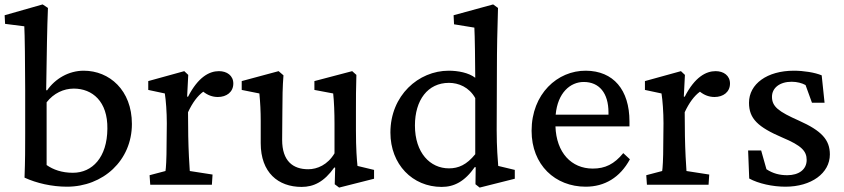

<svg xmlns="http://www.w3.org/2000/svg" viewBox="-20 -836 3820 869"><path d="M91 -32C145 -7 215 9 283 9C446 9 577 -109 577 -275C577 -428 475 -516 359 -516C291 -516 230 -480 193 -427L189 -428C192 -618 193 -701 197 -800L173 -816L1 -767L3 -728L90 -717C92 -687 94 -538 94 -427V-231C94 -163 94 -113 91 -32ZM191 -89V-373C223 -414 268 -435 314 -435C398 -435 468 -377 466 -253C465 -124 398 -54 310 -54C260 -54 221 -68 191 -89Z M660 0H939L942 -46L839 -62C837 -87 833 -158 832 -220L831 -328C851 -371 874 -402 900 -421C920 -405 942 -397 966 -397C1005 -397 1036 -419 1036 -458C1036 -494 1007 -514 971 -514C928 -514 877 -488 831 -398L827 -399L832 -497L814 -514L651 -469V-429L726 -413C731 -382 735 -328 735 -278L734 -186C734 -112 731 -73 729 -62L657 -43Z M1598 -85C1595 -113 1591 -163 1591 -245V-329C1591 -395 1591 -434 1593 -497L1574 -514L1403 -469V-429L1488 -413C1492 -377 1494 -326 1494 -275V-142C1463 -90 1416 -70 1375 -70C1306 -70 1257 -107 1257 -203L1258 -329C1258 -390 1259 -447 1263 -495L1241 -514L1074 -469V-429L1154 -413C1158 -371 1160 -331 1160 -289V-188C1160 -55 1239 10 1345 10C1400 10 1447 -13 1493 -78L1497 -77L1495 -2L1515 13L1673 -27V-67Z M2151 13 2310 -27V-67L2235 -85C2233 -110 2228 -168 2228 -248L2229 -519C2229 -616 2231 -702 2234 -800L2212 -816L2033 -767L2035 -726L2127 -711C2129 -682 2131 -541 2131 -484C2101 -507 2053 -516 2011 -516C1874 -516 1747 -404 1747 -236C1747 -92 1847 10 1979 10C2035 10 2083 -14 2129 -80L2133 -79L2132 -2ZM1858 -268C1858 -383 1916 -461 2012 -461C2055 -461 2103 -442 2131 -392V-138C2092 -90 2055 -74 2012 -74C1927 -74 1858 -144 1858 -268Z M2631 9C2716 9 2786 -32 2831 -115L2801 -143C2760 -93 2719 -73 2663 -73C2566 -73 2498 -145 2494 -264H2829V-286C2829 -430 2756 -515 2632 -516C2503 -517 2386 -411 2386 -244C2386 -89 2493 9 2631 9ZM2495 -317C2504 -416 2561 -465 2622 -465C2692 -465 2734 -415 2734 -327V-317Z M2908 0H3187L3190 -46L3087 -62C3085 -87 3081 -158 3080 -220L3079 -328C3099 -371 3122 -402 3148 -421C3168 -405 3190 -397 3214 -397C3253 -397 3284 -419 3284 -458C3284 -494 3255 -514 3219 -514C3176 -514 3125 -488 3079 -398L3075 -399L3080 -497L3062 -514L2899 -469V-429L2974 -413C2979 -382 2983 -328 2983 -278L2982 -186C2982 -112 2979 -73 2977 -62L2905 -43Z M3535 9C3652 9 3736 -52 3736 -137C3736 -203 3699 -244 3596 -290C3504 -331 3474 -353 3474 -398C3474 -438 3509 -466 3563 -466C3587 -466 3610 -460 3626 -451L3655 -371H3712L3699 -495C3668 -508 3617 -516 3573 -516C3452 -516 3370 -456 3370 -371C3370 -299 3410 -261 3522 -213C3608 -177 3631 -152 3631 -112C3631 -69 3596 -43 3543 -43C3508 -43 3478 -51 3449 -70L3425 -155H3366L3371 -28C3413 -5 3477 9 3535 9Z"/></svg>

Font: TPK Tissa Web Medium
Style: Regular
Weight: 500
Designer: Jacques Le Bailly, Suppakit Chalermlarp | Katatrad Co.,Ltd.
Foundry: Jacques Le Bailly, Cadson Demak Co.,Ltd.
Version: Version 5.000;Glyphs 3.1.2 (3151)